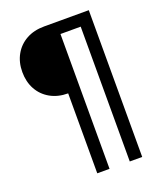

<svg xmlns="http://www.w3.org/2000/svg" viewBox="-159 -807 919 1088"><g transform="rotate(-20 300.5 -262.5)"><path d="M237 180V-302Q176 -302 130 -328Q84 -354 59 -399.5Q34 -445 34 -504Q34 -563 59.5 -608.5Q85 -654 131 -679.5Q177 -705 239 -705H508V180H433V-633H311V180Z"/></g></svg>

Font: Nunito Sans 12pt ExtraLight 10pt Medium
Style: Regular
Weight: 500
Version: Version 3.101;gftools[0.9.27]